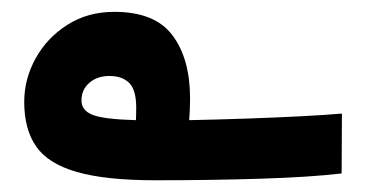

<svg xmlns="http://www.w3.org/2000/svg" viewBox="-20 -304 626 329"><path d="M246.6 4.9Q161.1 4.9 111.8 -9.3Q62.5 -23.4 42 -53Q21.5 -82.5 21.5 -129.4Q21.5 -168.5 41 -203.9Q60.5 -239.3 95.5 -261.5Q130.4 -283.7 175.8 -283.7Q245.6 -283.7 275.6 -243.4Q305.7 -203.1 305.7 -135.3Q305.7 -117.7 304.2 -98.1Q353 -99.1 402.3 -100.8Q451.7 -102.5 494.4 -104.7Q537.1 -106.9 565.9 -109.4L565.4 -6.8Q512.2 -0.5 427.5 2.2Q342.8 4.9 246.6 4.9ZM212.9 -98.1Q213.4 -108.4 213.4 -119.6Q213.4 -149.9 201.4 -161.9Q189.5 -173.8 167.5 -173.8Q146.5 -173.8 133.1 -162.1Q119.6 -150.4 119.6 -131.8Q119.6 -114.7 138.7 -107.2Q157.7 -99.6 212.9 -98.1Z"/></svg>

Font: Cascadia Code NF
Style: Bold
Weight: 700
Monospace: yes
Designer: Aaron Bell
Foundry: Saja Typeworks
Version: Version 2404.023; ttfautohint (v1.8.4)